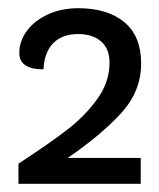

<svg xmlns="http://www.w3.org/2000/svg" viewBox="-20 -730 388 468"><path d="M145 -345H323V-282H25V-331Q100 -380 143.5 -413.5Q187 -447 217 -488.5Q247 -530 247 -577Q247 -611 226.5 -629Q206 -647 170 -647Q132 -647 110 -625Q88 -603 86 -561Q27 -561 27 -601Q27 -629 45 -654Q63 -679 96 -694.5Q129 -710 171 -710Q242 -710 283 -676Q324 -642 324 -575Q324 -508 276 -455Q228 -402 145 -345Z"/></svg>

Font: Krub Medium
Style: Regular
Weight: 500
Designer: Ekaluck Peanpanawate
Foundry: Cadson Demak Co.,Ltd.
Version: Version 1.000; ttfautohint (v1.6)